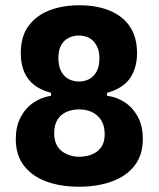

<svg xmlns="http://www.w3.org/2000/svg" viewBox="-20 -695 603 730"><path d="M280 15Q212 15 157.5 -4.5Q103 -24 71.5 -64.5Q40 -105 40 -166Q40 -213 57.5 -247.5Q75 -282 105.5 -303.5Q136 -325 174 -331V-340L281 -361L387 -340V-331Q424 -326 454.5 -306Q485 -286 504 -251Q523 -216 523 -166Q523 -105 491 -64.5Q459 -24 404 -4.5Q349 15 280 15ZM281 -99Q298 -99 314.5 -103Q331 -107 345.5 -116.5Q360 -126 369 -142.5Q378 -159 378 -185Q378 -218 364 -239Q350 -260 328.5 -269.5Q307 -279 281 -279Q254 -279 232.5 -269.5Q211 -260 198.5 -240Q186 -220 186 -189Q186 -164 194 -147Q202 -130 216 -119.5Q230 -109 247 -104Q264 -99 281 -99ZM280 -385Q301 -385 318.5 -394Q336 -403 347 -422.5Q358 -442 358 -473Q358 -497 351 -513.5Q344 -530 333 -540.5Q322 -551 308 -555.5Q294 -560 280 -560Q260 -560 242 -551.5Q224 -543 213 -524Q202 -505 202 -474Q202 -444 212.5 -424Q223 -404 241 -394.5Q259 -385 280 -385ZM281 -298 174 -330V-342Q136 -352 110.5 -371.5Q85 -391 72 -421.5Q59 -452 59 -493Q59 -557 89 -597Q119 -637 169 -656Q219 -675 281 -675Q349 -675 398.5 -654Q448 -633 474.5 -593Q501 -553 501 -493Q501 -437 474.5 -398Q448 -359 387 -342V-330Z"/></svg>

Font: Bricolage Grotesque SemiCondensed
Style: Bold
Weight: 700
Width: 4
Designer: Mathieu Triay
Foundry: Atelier Triay
Version: Version 1.001;gftools[0.9.33.dev8+g029e19f]